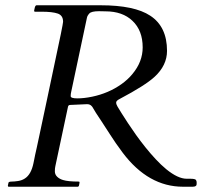

<svg xmlns="http://www.w3.org/2000/svg" viewBox="-20 -708 776 728"><path d="M310.1 -313 246.1 -310.1Q239.3 -310.1 237.8 -303.2L189.9 -78.1Q188 -70.3 188 -58.3Q188 -46.4 196.8 -37.8Q205.6 -29.3 219.2 -25.4Q237.8 -19.5 278.8 -19.5Q281.7 -19.5 281.7 -15.6L279.3 -3.9Q277.8 0 274.9 0H13.2Q9.8 0 9.8 -3.9L12.2 -15.6Q14.2 -19.5 24.2 -19.5Q34.2 -19.5 48.6 -21.7Q63 -23.9 74.2 -31.2Q98.1 -46.4 106.9 -89.4Q108.4 -97.2 109.9 -104Q109.9 -104 113.3 -121.1Q115.7 -131.3 119.1 -147Q122.6 -162.6 127.7 -187Q132.8 -211.4 140.4 -246.8Q147.9 -282.2 158.7 -332.8Q169.4 -383.3 183.6 -450.7Q219.2 -616.2 219.2 -625.5Q219.2 -649.4 199.2 -656.5Q179.2 -663.6 137.7 -663.6H112.3Q109.4 -663.6 109.4 -668L112.3 -680.7Q114.7 -688 118.7 -688H361.3Q490.2 -688 549.8 -648.4Q613.3 -606.9 613.3 -515.1Q613.3 -460 565.9 -416.5Q530.3 -383.8 434.1 -333Q420.4 -326.2 420.4 -319.3Q420.4 -312.5 425.8 -303.5Q431.2 -294.4 441.4 -278.1Q451.7 -261.7 465.3 -241Q479 -220.2 495.8 -196.5Q512.7 -172.9 531.5 -149.4Q550.3 -126 570.3 -104.5Q590.3 -83 610.4 -66.4Q654.8 -30.3 687.5 -30.3H700.2Q719.7 -30.3 722.7 -25.9Q725.6 -21.5 725.6 -17.6V-9.8Q725.6 0 710.4 0H673.8Q542.5 0 445.3 -128.9Q416.5 -167.5 397.2 -198.2Q377.9 -229 365.5 -247.1Q353 -265.1 343.8 -280Q334.5 -294.9 332.5 -298.8Q330.6 -302.7 327.6 -305.7Q321.3 -313 310.1 -313ZM379.9 -665 355.5 -665.5Q326.7 -665.5 318.8 -657Q311 -648.4 309.6 -640.6L250 -359.9Q248 -352.1 248 -343.5Q248 -335 273.2 -335Q298.3 -335 329.1 -341.3Q359.9 -347.7 387.9 -359.6Q416 -371.6 440.4 -388.9Q464.8 -406.2 482.4 -427.7Q521 -474.1 521 -528.3Q521 -592.3 482.4 -628.9Q444.8 -665 379.9 -665Z"/></svg>

Font: Cardo-Italic
Style: Italic
Weight: 400
Italic angle: -12°
Designer: David J. Perry
Foundry: David J. Perry
Version: Version 0.991